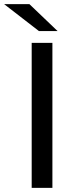

<svg xmlns="http://www.w3.org/2000/svg" viewBox="-48 -907 378 927"><path d="M105 0V-700H205V0ZM140 -757 -28 -887H94L230 -757Z"/></svg>

Font: Montserrat Z Med
Style: Regular
Weight: 500
Designer: Julieta Ulanovsky
Foundry: Julieta Ulanovsky
Version: Version 8.000